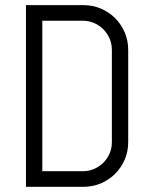

<svg xmlns="http://www.w3.org/2000/svg" viewBox="-20 -720 584 740"><path d="M474.1 -171.9Q474.1 -136.2 460.7 -105Q447.3 -73.7 423.8 -50.3Q400.4 -26.9 368.9 -13.4Q337.4 0 301.8 0H80.1V-700.2H301.8Q337.4 -700.2 368.9 -686.8Q400.4 -673.3 423.8 -649.9Q447.3 -626.5 460.7 -595Q474.1 -563.5 474.1 -527.8V-171.9ZM411.1 -527.8Q411.1 -551.3 402.3 -571.5Q393.6 -591.8 378.2 -607.2Q362.8 -622.6 342.5 -631.3Q322.3 -640.1 298.8 -640.1H143.1V-60.1H298.8Q322.3 -60.1 342.5 -68.8Q362.8 -77.6 378.2 -92.8Q393.6 -107.9 402.3 -128.2Q411.1 -148.4 411.1 -171.9Z"/></svg>

Font: Abel
Style: Regular
Weight: 400
Designer: Matthew Desmond
Foundry: Matthew Desmond
Version: Version 1.003